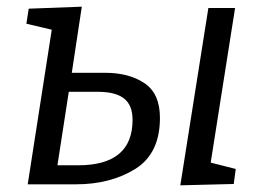

<svg xmlns="http://www.w3.org/2000/svg" viewBox="-20 -552 791 575"><path d="M295 -334Q366 -334 412.5 -303Q459 -272 459 -199Q459 -92 385 -46Q311 0 207 0H63L135 -463L59 -481L66 -526L225 -532L195 -334ZM684 -528 611 -65 686 -46 680 -1 520 3 604 -528ZM214 -57Q377 -57 377 -193Q377 -237 351.5 -257Q326 -277 274 -277H186L152 -57Z"/></svg>

Font: Bitter Pro
Style: Italic
Weight: 400
Italic angle: -9°
Designer: Sol Matas, and Bitter project Authors
Foundry: Sol Matas
Version: Version 1.010